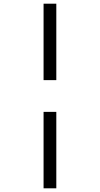

<svg xmlns="http://www.w3.org/2000/svg" viewBox="-20 -784 540 1040"><path d="M285 -350H216V-764H285ZM285 236H216V-178H285Z"/></svg>

Font: Apparatus SIL
Style: Bold Italic
Weight: 700
Italic angle: -11°
Version: Version 1.0